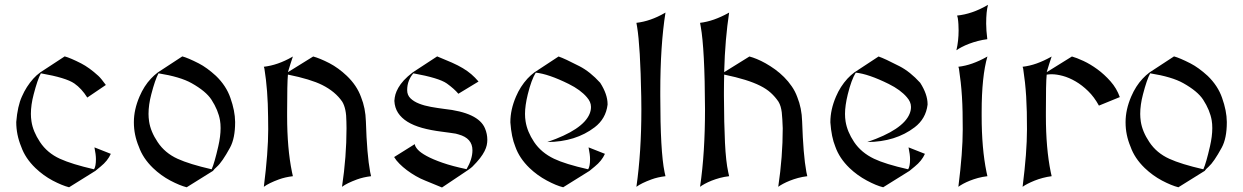

<svg xmlns="http://www.w3.org/2000/svg" viewBox="-20 -791 5263 813"><path d="M272.5 2Q243.2 -5.4 203.1 -26.4Q163.6 -47.4 129.9 -79.6Q86.9 -121.1 69.8 -169.9Q48.8 -220.7 48.8 -274.4Q54.2 -341.8 72.8 -382.3Q91.3 -424.8 121.1 -458Q133.8 -472.2 150.4 -484.4L253.9 -552.2Q277.8 -545.9 323.7 -522.5Q357.9 -504.9 396.5 -469.7Q408.2 -459 428.2 -431.2L349.6 -377.9Q325.7 -416 294.9 -437.5Q259.8 -461.9 153.3 -480.5L152.8 -480Q138.7 -453.6 122.6 -391.6Q110.8 -347.2 110.8 -308.6Q110.8 -293 113.3 -276.9Q119.6 -234.4 149.4 -189.5Q180.2 -143.1 233.9 -118.7Q284.2 -95.7 377.9 -74.2L378.4 -74.7Q386.2 -86.9 386.2 -117.2Q386.2 -136.2 379.9 -167L449.2 -139.6Q436 -109.9 406.2 -85.9Q383.8 -67.9 383.8 -67.4Z M651.4 -480.5 650.9 -480Q636.7 -453.6 620.6 -391.6Q608.9 -347.2 608.9 -308.6Q608.9 -293.5 611.3 -276.9Q617.7 -233.9 647.5 -189.5Q678.2 -143.1 731.9 -118.7Q782.2 -95.7 876 -74.2L876.5 -74.7Q888.2 -101.1 904.3 -171.4Q914.1 -213.9 914.1 -248.5Q914.1 -267.1 911.6 -281.2Q904.3 -324.2 875.5 -368.7Q852.1 -404.8 791 -439Q743.2 -465.8 651.4 -480.5ZM770.5 2Q741.2 -5.4 701.2 -26.4Q661.6 -47.4 627.9 -79.6Q585 -121.1 567.9 -169.9Q546.9 -219.7 546.9 -272.5Q546.9 -273.9 546.9 -274.4Q546.9 -326.7 570.8 -382.3Q589.8 -426.8 619.1 -458Q632.8 -472.7 648.4 -484.4L752 -552.2Q775.9 -545.9 821.8 -522.5Q856 -504.9 894.5 -469.7Q938 -427.7 955.6 -376.5Q975.1 -321.8 975.6 -274.9V-272.9Q975.6 -205.6 954.1 -166Q920.9 -105 898.4 -85Q886.2 -74.2 881.8 -67.4Z M1097.2 0Q1115.7 -146.5 1115.7 -243.2Q1115.7 -291.5 1115.2 -295.9Q1114.3 -409.7 1099.6 -500.5L1097.2 -508.3Q1156.2 -515.1 1216.8 -549.8L1220.2 -551.8Q1210.4 -522.9 1199.2 -485.4L1306.2 -551.8Q1334 -544.4 1375 -523.4Q1413.1 -503.4 1448.2 -470.2Q1491.2 -429.2 1508.8 -379.9Q1527.8 -333 1529.3 -277.3Q1533.7 -135.3 1547.4 -62.5L1551.3 -44.9Q1518.6 -41 1491.7 -31.2Q1449.2 -15.6 1428.2 0Q1447.3 -127.9 1447.3 -247.6Q1446.8 -263.2 1446.8 -275.4Q1446.8 -331.5 1429.2 -360.4Q1399.9 -403.3 1344.2 -431.2Q1295.4 -455.6 1199.7 -475.1H1199.2Q1195.8 -439.5 1195.8 -316.9V-299.8Q1195.8 -162.6 1216.3 -62.5L1220.2 -44.9Q1187 -41 1160.6 -31.2Q1118.2 -15.6 1097.2 0Z M1851.6 2.9Q1813 -13.2 1780.3 -26.4Q1760.3 -34.2 1740.5 -45.7Q1720.7 -57.1 1703.1 -70.3Q1685.5 -83.5 1671.4 -97.7Q1657.2 -111.8 1648.9 -126L1736.3 -180.7Q1737.3 -170.4 1749 -157.5Q1760.7 -144.5 1786.6 -130.4Q1812.5 -116.2 1853.8 -101.8Q1895 -87.4 1955.6 -74.7Q1980.5 -117.2 1980.5 -154.8Q1980.5 -205.6 1921.9 -221.7L1909.7 -225.1Q1898.4 -227.1 1883.5 -229Q1868.7 -231 1850.6 -233.4Q1803.7 -239.3 1767.1 -249.5Q1730.5 -259.8 1705.1 -275.6Q1679.7 -291.5 1665.5 -313.2Q1651.4 -335 1649.9 -363.8Q1650.9 -378.9 1654.5 -391.6Q1658.2 -404.3 1666.7 -419.4Q1675.3 -434.6 1689.9 -450.7Q1704.6 -466.8 1727.5 -484.4L1831.1 -552.2Q1867.2 -537.6 1893.6 -525.9Q1919.9 -514.2 1939.9 -502.2Q1960 -490.2 1975.6 -476.8Q1991.2 -463.4 2006.3 -445.8L1920.9 -394Q1903.8 -414.6 1872.1 -437.5Q1838.9 -460.9 1730.5 -480.5L1730 -480Q1718.8 -467.8 1711.4 -449.5Q1704.1 -431.2 1704.1 -409.2Q1704.1 -388.2 1718.3 -374.5Q1732.4 -360.8 1754.9 -352.1Q1777.3 -343.3 1804.9 -338.4Q1832.5 -333.5 1858.9 -330.1Q2006.3 -314.5 2033.7 -247.1Q2043.5 -224.1 2043.5 -198.7Q2043.5 -187.5 2041 -176Q2038.6 -164.6 2031.7 -150.9Q2024.9 -137.2 2012.5 -121.1Q2000 -105 1980 -85Q1975.1 -80.1 1958 -68.4Z M2364.7 2Q2335.9 -4.9 2295.4 -26.6Q2254.9 -48.3 2222.2 -79.6Q2179.2 -121.1 2162.1 -169.9Q2145.5 -210.4 2141.1 -272.5V-274.4Q2141.1 -326.7 2165 -382.3Q2183.1 -424.8 2213.4 -458Q2226.1 -471.7 2242.7 -484.4L2345.2 -551.8Q2371.1 -543 2433.6 -510.7Q2479 -487.3 2521.5 -440.4Q2552.7 -391.6 2552.7 -350.1Q2552.7 -349.1 2552.7 -347.7Q2545.4 -288.1 2498 -252Q2417.5 -190.4 2297.4 -189.5Q2448.7 -241.2 2476.6 -309.1Q2482.4 -323.2 2482.4 -336.9Q2482.4 -337.4 2482.4 -337.9Q2482.4 -338.4 2482.4 -338.9Q2482.4 -359.4 2465.3 -378.9Q2438.5 -410.6 2388.2 -435.5Q2302.2 -478 2248.5 -483.4Q2230 -453.1 2214.8 -391.6Q2203.1 -343.8 2203.1 -308.6Q2203.1 -292 2205.6 -276.9Q2212.4 -233.4 2241.7 -189.5Q2272 -144.5 2326.2 -118.7Q2373 -96.2 2470.2 -74.2L2470.7 -74.7Q2478.5 -86.9 2478.5 -117.2Q2478.5 -136.2 2472.2 -167L2541.5 -139.6Q2528.3 -109.9 2498.5 -85.9Q2476.1 -67.9 2476.1 -67.4Z M2674.8 0Q2695.8 -146.5 2695.8 -328.1Q2695.8 -355 2695.3 -380.9Q2691.4 -594.7 2677.7 -677.7L2674.8 -694.3Q2734.4 -701.2 2794.4 -735.8L2797.9 -737.8Q2775.9 -599.1 2775.9 -401.9Q2775.9 -393.6 2775.9 -384.8Q2775.9 -150.4 2793.9 -62.5L2797.9 -44.9Q2764.6 -41 2738.3 -31.2Q2695.8 -15.6 2674.8 0Z M2944.3 0Q2955.1 -73.7 2960.2 -155.3Q2965.3 -236.8 2965.3 -328.1Q2964.8 -457 2960.2 -544.4Q2955.6 -631.8 2947.3 -677.7L2944.3 -694.3Q2973.6 -697.8 3003.4 -708.3Q3033.2 -718.8 3064 -735.8L3067.4 -737.8Q3059.1 -683.1 3053.7 -620.6Q3048.3 -558.1 3046.4 -485.4L3153.3 -551.8Q3167 -548.3 3184.8 -541Q3202.6 -533.7 3222.2 -522.7Q3241.7 -511.7 3262 -497.1Q3282.2 -482.4 3300 -464.6Q3317.9 -446.8 3332.5 -425.5Q3347.2 -404.3 3356 -379.9Q3375 -333 3376.5 -277.3Q3378.9 -206.1 3383.3 -152.6Q3387.7 -99.1 3394.5 -62.5L3398.4 -44.9Q3377.9 -42.5 3359.1 -37.4Q3340.3 -32.2 3324.5 -25.9Q3308.6 -19.5 3295.9 -12.7Q3283.2 -5.9 3275.4 0Q3294.4 -127.9 3294.4 -247.6Q3293.5 -268.6 3292.7 -285.2Q3292 -301.8 3290.3 -315.2Q3288.6 -328.6 3285.4 -339.6Q3282.2 -350.6 3276.4 -360.4Q3262.2 -381.3 3243.9 -397.9Q3225.6 -414.6 3198.7 -428Q3171.9 -441.4 3135 -452.9Q3098.1 -464.4 3046.9 -475.1H3046.4Q3045.9 -457 3045.7 -438.7Q3045.4 -420.4 3045.4 -401.9V-384.8Q3045.9 -267.1 3049.8 -187Q3053.7 -106.9 3063.5 -62.5L3067.4 -44.9Q3046.4 -42.5 3027.6 -37.4Q3008.8 -32.2 2992.9 -25.9Q2977.1 -19.5 2964.6 -12.7Q2952.1 -5.9 2944.3 0Z M3719.7 2Q3690.9 -4.9 3650.4 -26.6Q3609.9 -48.3 3577.1 -79.6Q3534.2 -121.1 3517.1 -169.9Q3500.5 -210.4 3496.1 -272.5V-274.4Q3496.1 -326.7 3520 -382.3Q3538.1 -424.8 3568.4 -458Q3581.1 -471.7 3597.7 -484.4L3700.2 -551.8Q3726.1 -543 3788.6 -510.7Q3834 -487.3 3876.5 -440.4Q3907.7 -391.6 3907.7 -350.1Q3907.7 -349.1 3907.7 -347.7Q3900.4 -288.1 3853 -252Q3772.5 -190.4 3652.3 -189.5Q3803.7 -241.2 3831.5 -309.1Q3837.4 -323.2 3837.4 -336.9Q3837.4 -337.4 3837.4 -337.9Q3837.4 -338.4 3837.4 -338.9Q3837.4 -359.4 3820.3 -378.9Q3793.5 -410.6 3743.2 -435.5Q3657.2 -478 3603.5 -483.4Q3585 -453.1 3569.8 -391.6Q3558.1 -343.8 3558.1 -308.6Q3558.1 -292 3560.5 -276.9Q3567.4 -233.4 3596.7 -189.5Q3627 -144.5 3681.2 -118.7Q3728 -96.2 3825.2 -74.2L3825.7 -74.7Q3833.5 -86.9 3833.5 -117.2Q3833.5 -136.2 3827.1 -167L3896.5 -139.6Q3883.3 -109.9 3853.5 -85.9Q3831.1 -67.9 3831.1 -67.4Z M4029.8 -578.1Q4039.1 -618.2 4039.1 -662.1Q4039.1 -675.3 4038.3 -688.5Q4037.6 -701.7 4035.6 -714.8L4032.7 -725.1Q4095.7 -731.4 4160.2 -768.6L4163.6 -770.5Q4155.8 -742.7 4155.8 -690.9Q4155.8 -677.2 4157 -660.9Q4158.2 -644.5 4160.6 -625Q4140.6 -622.6 4120.8 -617.4Q4101.1 -612.3 4083.7 -605.7Q4066.4 -599.1 4052.5 -591.8Q4038.6 -584.5 4029.8 -578.1ZM4038.1 0Q4047.4 -73.7 4052 -134Q4056.6 -194.3 4056.6 -243.2Q4056.6 -282.7 4055.9 -317.1Q4055.2 -351.6 4053.2 -382.6Q4051.3 -413.6 4048.1 -442.4Q4044.9 -471.2 4040.5 -500.5L4038.1 -508.3Q4067.9 -511.7 4097.4 -522.2Q4127 -532.7 4157.7 -549.8L4161.1 -551.8Q4136.7 -467.3 4136.7 -316.9V-299.8Q4136.7 -162.6 4157.2 -62.5L4161.1 -44.9Q4140.1 -42.5 4121.3 -37.4Q4102.5 -32.2 4086.7 -25.9Q4070.8 -19.5 4058.3 -12.7Q4045.9 -5.9 4038.1 0Z M4310.1 0Q4319.3 -73.7 4324 -134Q4328.6 -194.3 4328.6 -243.2Q4328.6 -282.7 4327.9 -317.1Q4327.1 -351.6 4325.2 -382.6Q4323.2 -413.6 4320.1 -442.4Q4316.9 -471.2 4312.5 -500.5L4310.1 -508.3Q4339.8 -511.7 4369.4 -522.2Q4398.9 -532.7 4429.7 -549.8L4433.1 -551.8Q4428.2 -537.6 4422.9 -520.8Q4417.5 -503.9 4412.1 -485.4L4519 -551.8Q4538.6 -546.4 4567.6 -533Q4596.7 -519.5 4626.5 -497.8Q4656.2 -476.1 4682.4 -446.5Q4708.5 -417 4721.7 -379.9L4633.3 -343.8Q4613.3 -380.4 4587.4 -405.5Q4561.5 -430.7 4534.2 -446.5Q4506.8 -462.4 4480.5 -469.5Q4454.1 -476.6 4433.1 -476.6Q4422.9 -476.6 4412.6 -475.1H4412.1Q4410.2 -457 4409.4 -417.7Q4408.7 -378.4 4408.7 -316.9V-299.8Q4408.7 -162.6 4429.2 -62.5L4433.1 -44.9Q4414.1 -42.5 4395.5 -37.6Q4377 -32.7 4360.6 -26.1Q4344.2 -19.5 4331.1 -12.7Q4317.9 -5.9 4310.1 0Z M4850.6 -480.5 4850.1 -480Q4835.9 -453.6 4819.8 -391.6Q4808.1 -347.2 4808.1 -308.6Q4808.1 -293.5 4810.5 -276.9Q4816.9 -233.9 4846.7 -189.5Q4877.4 -143.1 4931.2 -118.7Q4981.4 -95.7 5075.2 -74.2L5075.7 -74.7Q5087.4 -101.1 5103.5 -171.4Q5113.3 -213.9 5113.3 -248.5Q5113.3 -267.1 5110.8 -281.2Q5103.5 -324.2 5074.7 -368.7Q5051.3 -404.8 4990.2 -439Q4942.4 -465.8 4850.6 -480.5ZM4969.7 2Q4940.4 -5.4 4900.4 -26.4Q4860.8 -47.4 4827.1 -79.6Q4784.2 -121.1 4767.1 -169.9Q4746.1 -219.7 4746.1 -272.5Q4746.1 -273.9 4746.1 -274.4Q4746.1 -326.7 4770 -382.3Q4789.1 -426.8 4818.4 -458Q4832 -472.7 4847.7 -484.4L4951.2 -552.2Q4975.1 -545.9 5021 -522.5Q5055.2 -504.9 5093.8 -469.7Q5137.2 -427.7 5154.8 -376.5Q5174.3 -321.8 5174.8 -274.9V-272.9Q5174.8 -205.6 5153.3 -166Q5120.1 -105 5097.7 -85Q5085.4 -74.2 5081.1 -67.4Z"/></svg>

Font: MedievalSharp
Style: Regular
Weight: 500
Version: Version 1.0